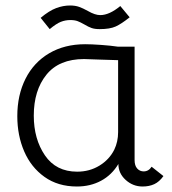

<svg xmlns="http://www.w3.org/2000/svg" viewBox="-20 -669 628 699"><path d="M43 -246Q43 -323 73 -382.5Q103 -442 159 -475Q215 -508 290 -508Q313 -508 348 -505.5Q383 -503 410 -499H470V-86Q470 -66 479.5 -55.5Q489 -45 503 -45Q521 -45 532 -62L575 -28Q560 -7 541.5 1.5Q523 10 499 10Q464 10 437.5 -14Q411 -38 411 -72Q387 -32 348 -11Q309 10 260 10Q191 10 142 -25Q93 -60 68 -118Q43 -176 43 -246ZM396 -124Q410 -153 410 -188V-450L344 -452L286 -454Q195 -454 149 -397Q103 -340 103 -248Q103 -163 143.5 -103.5Q184 -44 261 -44Q306 -44 342 -66Q378 -88 396 -124ZM235 -649Q254 -649 268 -644Q282 -639 300 -629Q326 -614 345 -614Q378 -614 418 -647L452 -606Q422 -582 401 -572.5Q380 -563 343 -563Q325 -563 313.5 -567Q302 -571 287 -580Q273 -588 262.5 -592Q252 -596 236 -596Q218 -596 201.5 -589.5Q185 -583 161 -563L128 -604Q159 -630 184.5 -639.5Q210 -649 235 -649Z"/></svg>

Font: Bellota
Style: Regular
Weight: 400
Designer: Kemie Guaida
Foundry: Kemie Guaida
Version: Version 4.001